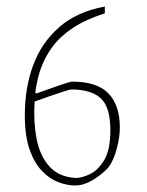

<svg xmlns="http://www.w3.org/2000/svg" viewBox="-20 -558 449 588"><path d="M301 -538V-517Q268 -507 233.5 -490Q199 -473 169 -446Q139 -419 117.5 -377Q96 -335 88 -274L92 -272Q129 -285 161.5 -296.5Q194 -308 201 -308Q277 -308 312 -272Q347 -236 347 -167Q347 -138 337.5 -102Q328 -66 311 -44Q290 -22 263 -6Q236 10 210 10Q186 10 159 0Q132 -10 108.5 -34.5Q85 -59 70.5 -100.5Q56 -142 56 -205Q56 -289 81.5 -358Q107 -427 161 -474.5Q215 -522 301 -538ZM198 -284Q194 -284 175.5 -278Q157 -272 132.5 -263.5Q108 -255 86 -247Q82 -186 92 -133.5Q102 -81 131 -48.5Q160 -16 212 -13Q230 -13 255 -24.5Q280 -36 299 -67.5Q318 -99 318 -159Q318 -230 288.5 -257Q259 -284 198 -284Z"/></svg>

Font: Grenze Gotisch Thin
Style: Regular
Weight: 100
Designer: Renata Polastri
Foundry: Omnibus-Type
Version: Version 1.001